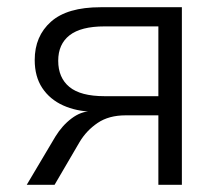

<svg xmlns="http://www.w3.org/2000/svg" viewBox="-20 -511 618 531"><path d="M54 0 133 -133Q152 -164 178 -183.5Q204 -203 230 -203H237V-202Q191 -203 154.5 -219.5Q118 -236 97 -267.5Q76 -299 76 -345Q76 -411 121 -451Q166 -491 258 -491H483V0H418V-192H327Q281 -192 250 -171Q219 -150 200 -118L131 0ZM269 -245H418V-438H269Q204 -438 172.5 -413.5Q141 -389 141 -343Q141 -296 172 -270.5Q203 -245 269 -245Z"/></svg>

Font: Nunito Sans 9pt Light
Style: Regular
Weight: 300
Version: Version 3.101;gftools[0.9.27]